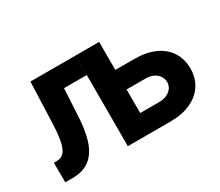

<svg xmlns="http://www.w3.org/2000/svg" viewBox="-98 -752 1116 973"><g transform="rotate(-30 459.5 -265.0)"><path d="M44 -114.9H61.8Q86.6 -114.9 102.1 -130.5Q117.6 -146.1 126.1 -181.3Q134.5 -216.5 137.5 -277.9Q137.9 -286 138.2 -295.6L147.1 -530.4H410.6V-416.3H277.8L268.9 -253.2L267.1 -227.9Q260.3 -147.6 238.7 -97.6Q217 -47.7 180 -23.9Q142.9 0 88.4 0H44.8ZM882.7 -182.5Q882.5 -128.2 856.1 -87.1Q829.6 -46 779.4 -23Q729.2 0 660.4 0H410.9V-530.4H549.1V-114.1H660.4Q685 -114.1 704.5 -122.9Q723.9 -131.7 734.9 -146.8Q745.9 -161.9 746.1 -181.5Q745.9 -201.9 734.9 -218.1Q723.9 -234.4 704.5 -243.2Q685 -252 660.4 -252H501.9V-366.4H660.4Q729.4 -366.4 779.5 -343.8Q829.6 -321.2 856.1 -279.6Q882.5 -238 882.7 -182.5Z"/></g></svg>

Font: Pretendard Variable
Style: Regular
Weight: 400
Designer: Base glyphs from Inter by Rasmus Andersson; Hangul glyphs from Noto Sans CJK(Source Han Sans) by Jang Soo-young and Kang
Foundry: Kil Hyung-jin
Version: Version 1.100;FEAKit 1.0